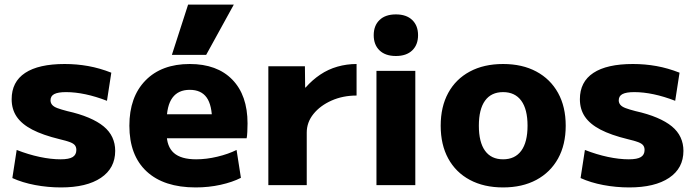

<svg xmlns="http://www.w3.org/2000/svg" viewBox="-20 -810 3041 840"><path d="M247 10Q189 10 133.5 -0.5Q78 -11 34 -31L53 -154Q104 -134 153.5 -123.5Q203 -113 245 -113Q282 -113 298 -123Q314 -133 314 -154Q314 -166 308 -174Q302 -182 286.5 -188Q271 -194 241 -201Q167 -219 121 -243Q75 -267 53 -299.5Q31 -332 31 -376Q31 -452 90 -491Q149 -530 263 -530Q316 -530 366 -521Q416 -512 467 -492L448 -369Q399 -388 354 -397.5Q309 -407 269 -407Q234 -407 217.5 -398.5Q201 -390 201 -371Q201 -360 208 -351.5Q215 -343 231 -337Q247 -331 274 -324Q328 -312 368 -295Q408 -278 433.5 -257Q459 -236 471.5 -209Q484 -182 484 -150Q484 -74 421.5 -32Q359 10 247 10Z M836 10Q697 10 621.5 -60Q546 -130 546 -260Q546 -386 616.5 -458Q687 -530 810 -530Q930 -530 996.5 -461.5Q1063 -393 1063 -270Q1063 -253 1062 -233Q1061 -213 1059 -205H639V-310H929L908 -278Q908 -350 884 -383.5Q860 -417 810 -417Q760 -417 734.5 -382.5Q709 -348 709 -277V-227Q709 -169 740.5 -141Q772 -113 838 -113Q883 -113 931 -124.5Q979 -136 1015 -154L1034 -32Q997 -13 945 -1.5Q893 10 836 10ZM882 -570H732L803 -790H1003Z M1154 0V-520H1314L1315 -427H1317Q1346 -460 1381 -483.5Q1416 -507 1456.5 -518.5Q1497 -530 1540 -530V-392Q1480 -392 1430.5 -370Q1381 -348 1351.5 -311.5Q1322 -275 1322 -230V0Z M1627 0V-500H1797V0ZM1712 -565Q1666 -565 1640.5 -589.5Q1615 -614 1615 -656Q1615 -698 1640.5 -722.5Q1666 -747 1712 -747Q1758 -747 1783.5 -722.5Q1809 -698 1809 -656Q1809 -614 1783.5 -589.5Q1758 -565 1712 -565Z M2181 10Q2097 10 2035.5 -23Q1974 -56 1941 -116.5Q1908 -177 1908 -260Q1908 -343 1941 -403.5Q1974 -464 2035.5 -497Q2097 -530 2181 -530Q2265 -530 2326.5 -497Q2388 -464 2421.5 -403.5Q2455 -343 2455 -260Q2455 -177 2421.5 -116.5Q2388 -56 2326.5 -23Q2265 10 2181 10ZM2181 -113Q2233 -113 2260.5 -150.5Q2288 -188 2288 -260Q2288 -332 2260.5 -369.5Q2233 -407 2181 -407Q2129 -407 2102 -369.5Q2075 -332 2075 -260Q2075 -188 2102 -150.5Q2129 -113 2181 -113Z M2733 10Q2675 10 2619.5 -0.5Q2564 -11 2520 -31L2539 -154Q2590 -134 2639.5 -123.5Q2689 -113 2731 -113Q2768 -113 2784 -123Q2800 -133 2800 -154Q2800 -166 2794 -174Q2788 -182 2772.5 -188Q2757 -194 2727 -201Q2653 -219 2607 -243Q2561 -267 2539 -299.5Q2517 -332 2517 -376Q2517 -452 2576 -491Q2635 -530 2749 -530Q2802 -530 2852 -521Q2902 -512 2953 -492L2934 -369Q2885 -388 2840 -397.5Q2795 -407 2755 -407Q2720 -407 2703.5 -398.5Q2687 -390 2687 -371Q2687 -360 2694 -351.5Q2701 -343 2717 -337Q2733 -331 2760 -324Q2814 -312 2854 -295Q2894 -278 2919.5 -257Q2945 -236 2957.5 -209Q2970 -182 2970 -150Q2970 -74 2907.5 -32Q2845 10 2733 10Z"/></svg>

Font: M PLUS 2 ExtraBold
Style: Regular
Weight: 800
Version: Version 1.001